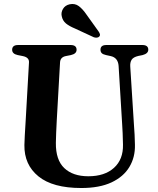

<svg xmlns="http://www.w3.org/2000/svg" viewBox="-20 -926 793 964"><path d="M593.5 -299.5 575.5 -595Q572.5 -636.5 535.5 -644.5L512.5 -649.5Q496.5 -653 490.5 -659.5Q484.5 -666 484.5 -676.5Q484.5 -700 514 -700H694.5Q724.5 -700 724.5 -676.5Q724.5 -657 696 -649.5L674 -645Q649 -639 640.8 -625.8Q632.5 -612.5 634 -591.5L652.5 -300Q654.5 -274.5 655.8 -249.8Q657 -225 657.5 -199Q659 -136.5 629.5 -87.5Q600 -38.5 539.8 -10.2Q479.5 18 388 18Q245 18 173 -40.5Q101 -99 102.5 -198Q103 -215.5 104.5 -246.8Q106 -278 109 -322L125.5 -612Q127.5 -638 94 -644.5L69 -649.5Q41 -655.5 41 -676Q41 -700 71 -700H334.5Q364.5 -700 364.5 -676Q364.5 -656 336 -649.5L310.5 -644.5Q283 -639 281.5 -613L265 -322Q263 -287.5 262 -259.2Q261 -231 260.5 -209Q259.5 -123 302.8 -82Q346 -41 423.5 -41Q505.5 -41 552.2 -83.2Q599 -125.5 597.5 -199.5Q597 -234.5 595.8 -257.2Q594.5 -280 593.5 -299.5ZM414.5 -852.5 475 -768Q479.5 -761.5 481.5 -755Q483.5 -748.5 478.5 -742.5Q474 -737.5 466 -737Q458 -736.5 451 -739L356 -783Q328 -794.5 311.2 -808.2Q294.5 -822 290 -844.5Q285.5 -863 296.2 -881.2Q307 -899.5 330 -904.5Q356 -910 375.8 -895.2Q395.5 -880.5 414.5 -852.5Z"/></svg>

Font: Fraunces 9pt SemiBold
Style: Regular
Weight: 600
Version: Version 1.000;[b76b70a41]